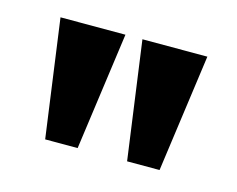

<svg xmlns="http://www.w3.org/2000/svg" viewBox="-48 -940 440 357"><g transform="rotate(15 172.0 -761.5)"><path d="M188 -875H313L281.7 -648.4H219.2ZM30.3 -875H155.3L124 -648.4H61.5Z"/></g></svg>

Font: Oswald
Style: Book
Weight: 400
Designer: vernon adams
Foundry: vernon adams
Version: Version 1.000